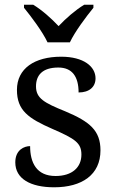

<svg xmlns="http://www.w3.org/2000/svg" viewBox="-20 -786 491 816"><path d="M182 -606H277C298 -651 346 -715 377 -753V-766H338C300 -743 259 -707 229 -675C199 -707 159 -743 121 -766H82V-753C113 -715 161 -651 182 -606ZM210 10C328 10 407 -43 407 -147C407 -231 362 -269 257 -313C168 -349 133 -368 133 -419C133 -466 160 -499 228 -499C287 -499 314 -460 314 -393C360 -393 386 -417 386 -453C386 -503 336 -545 240 -545C127 -545 52 -495 52 -404C52 -317 100 -283 203 -238C300 -196 326 -178 326 -129C326 -75 287 -38 216 -38C135 -38 108 -95 108 -165C84 -165 45 -150 45 -96C45 -26 110 10 210 10Z"/></svg>

Font: Noto Serif
Style: Regular
Weight: 400
Designer: Monotype Design Team
Foundry: Monotype Imaging Inc.
Version: Version 2.015